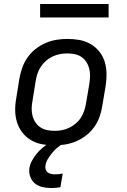

<svg xmlns="http://www.w3.org/2000/svg" viewBox="-20 -724 640 967"><path d="M254 8Q222 8 192 2.5Q162 -3 136.5 -18Q111 -33 93 -56Q75 -79 66 -107.5Q57 -136 56.5 -167Q56 -198 62 -230L78 -330Q83 -357 92.5 -384Q102 -411 119 -435Q136 -459 159.5 -477.5Q183 -496 210 -507.5Q237 -519 264.5 -523.5Q292 -528 319 -528Q351 -528 381 -522.5Q411 -517 436.5 -502Q462 -487 480.5 -464Q499 -441 507.5 -412.5Q516 -384 516.5 -353Q517 -322 512 -290L495 -190Q491 -163 481.5 -136Q472 -109 455 -85Q438 -61 414.5 -42.5Q391 -24 364 -12.5Q337 -1 309 3.5Q281 8 254 8ZM254 -65Q273 -65 292 -68.5Q311 -72 328.5 -80.5Q346 -89 361.5 -102Q377 -115 387.5 -131.5Q398 -148 404 -166Q410 -184 413 -202L430 -302Q433 -322 433.5 -341Q434 -360 429.5 -378Q425 -396 415 -411.5Q405 -427 390.5 -437Q376 -447 357 -451Q338 -455 319 -455Q300 -455 281.5 -451.5Q263 -448 245 -439.5Q227 -431 212 -418Q197 -405 186 -388.5Q175 -372 169 -354Q163 -336 160 -318L144 -218Q140 -198 139.5 -179Q139 -160 143.5 -142Q148 -124 158 -108.5Q168 -93 183 -83Q198 -73 216.5 -69Q235 -65 254 -65ZM238 223Q215 223 193.5 218Q172 213 156 200Q140 187 132.5 166.5Q125 146 128 123Q131 104 141 85.5Q151 67 164 51Q177 35 193.5 21Q210 7 227 -3L236 -8H299L298 0Q281 9 267 21Q253 33 242 47Q231 61 221 77Q211 93 209 110Q207 120 210 129.5Q213 139 220.5 144.5Q228 150 237.5 152Q247 154 257 154Q267 154 277 153Q287 152 296 150L284 219Q273 221 261 222Q249 223 238 223ZM182 -636V-704H527V-636Z"/></svg>

Font: Iosevka Custom Oblique
Style: Regular
Weight: 400
Italic angle: -9°
Designer: Belleve Invis
Foundry: Belleve Invis
Version: Version 27.0.1